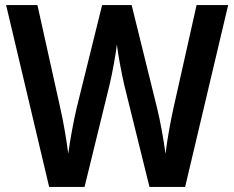

<svg xmlns="http://www.w3.org/2000/svg" viewBox="-20 -734 920 754"><path d="M876 -714H752L662 -313C650 -259 636 -183 630 -130C623 -184 609 -261 597 -309L497 -714H381L281 -310C270 -263 255 -185 248 -130C242 -180 229 -257 216 -313L127 -714H4L173 0H312L410 -400C421 -445 435 -523 439 -559C444 -516 459 -439 468 -400L567 0H707Z"/></svg>

Font: Noto Sans Myanmar SemiCondensed SemiBold
Style: Regular
Weight: 600
Width: 4
Designer: Monotype Design Team
Foundry: Monotype Imaging Inc.
Version: Version 2.107